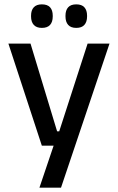

<svg xmlns="http://www.w3.org/2000/svg" viewBox="-20 -689 541 881"><path d="M242 -86.5H296.5L244.5 -64L382 -489H482.5L260 172H161L238.5 -57.5L282.5 -20.5H172L18.5 -489H120ZM172 -561Q147.5 -561 135 -574.8Q122.5 -588.5 122.5 -613.5V-617Q122.5 -642 135 -655.5Q147.5 -669 172 -669Q197.5 -669 209.8 -655.5Q222 -642 222 -617V-613.5Q222 -588.5 209.8 -574.8Q197.5 -561 172 -561ZM330 -561Q305 -561 292.8 -574.8Q280.5 -588.5 280.5 -613.5V-617Q280.5 -642 292.8 -655.5Q305 -669 330 -669Q355 -669 367.2 -655.5Q379.5 -642 379.5 -617V-613.5Q379.5 -588.5 367.2 -574.8Q355 -561 330 -561Z"/></svg>

Font: Anek Malayalam Medium
Style: Regular
Weight: 500
Designer: Maithili Shingre (Malayalam) & Yesha Goshar (Latin)
Foundry: Ek Type
Version: Version 1.003